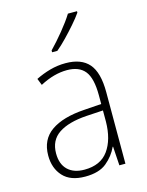

<svg xmlns="http://www.w3.org/2000/svg" viewBox="-117 -930 702 919"><g transform="rotate(-15 234.0 -470.5)"><path d="M238 -632Q316 -632 353.5 -588.5Q391 -545 391 -448V-93H361L355 -187H353Q334 -145 296.5 -114Q259 -83 190 -83Q117 -83 80.5 -123Q44 -163 44 -226Q44 -305 102 -345.5Q160 -386 267 -393L353 -399V-442Q353 -527 324.5 -562.5Q296 -598 236 -598Q204 -598 171 -589Q138 -580 102 -561L89 -594Q123 -611 160.5 -621.5Q198 -632 238 -632ZM270 -362Q180 -356 131.5 -323.5Q83 -291 83 -226Q83 -173 112.5 -144.5Q142 -116 195 -116Q275 -116 313.5 -169.5Q352 -223 353 -312V-367ZM356 -851Q340 -828 316 -800.5Q292 -773 266 -746Q240 -719 216 -699H190V-708Q222 -741 256 -782.5Q290 -824 311 -858H356Z"/></g></svg>

Font: Noto Sans Telugu UI SemiCondensed ExtraLight
Style: Regular
Weight: 200
Width: 4
Designer: Jelle Bosma - Monotype Design Team
Foundry: Monotype Imaging Inc.
Version: Version 2.005; ttfautohint (v1.8.4.7-5d5b)